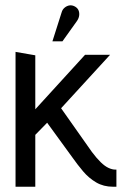

<svg xmlns="http://www.w3.org/2000/svg" viewBox="-20 -709 483 729"><path d="M272 -629Q279 -639 280.5 -649.5Q282 -660 278.5 -669Q275 -678 265 -684Q254 -690 244 -688.5Q234 -687 225.5 -680Q217 -673 214 -662L179 -552H217ZM329 -132 212 -298 398 -501H303L114 -294V-499L39 -512V0H114V-197L159 -243L255 -111Q274 -84 295.5 -58.5Q317 -33 345 -16.5Q373 0 409 0H422V-65H418Q406 -65 392 -71.5Q378 -78 362.5 -93Q347 -108 329 -132Z"/></svg>

Font: Advent Pro Medium
Style: Regular
Weight: 500
Designer: VivaRado, Andreas Kalpakidis
Foundry: VivaRado, Andreas Kalpakidis
Version: Version 3.000